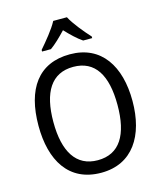

<svg xmlns="http://www.w3.org/2000/svg" viewBox="-136 -1042 968 1151"><g transform="rotate(-15 348.0 -467.0)"><path d="M390 -944H305C282 -899 230 -837 193 -794V-784H248C279 -806 313 -839 347 -875C381 -839 415 -806 448 -784H504V-794C467 -834 413 -899 390 -944ZM640 -358C640 -574 544 -725 349 -725C153 -725 57 -587 57 -359C57 -145 147 10 349 10C544 10 640 -143 640 -358ZM149 -358C149 -542 213 -647 349 -647C484 -647 547 -543 547 -358C547 -173 484 -68 348 -68C214 -68 149 -174 149 -358Z"/></g></svg>

Font: Noto Sans Lao Looped SemiCondensed
Style: Regular
Weight: 400
Width: 4
Designer: Mark Frömberg, Ben Mitchell
Foundry: The Fontpad Ltd
Version: Version 1.003